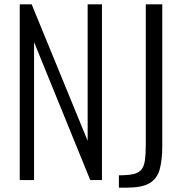

<svg xmlns="http://www.w3.org/2000/svg" viewBox="-20 -830 838 885"><path d="M71 0V-810H126L384 -181V-810H450V0H396L137 -636V0ZM528 35V-22Q570 -22 594.5 -27.5Q619 -33 631.5 -48Q644 -63 648 -91Q652 -119 652 -163V-810H728V-159Q728 -92 716 -49Q704 -6 669 14.5Q634 35 565 35Z"/></svg>

Font: Oswald Light
Style: Regular
Weight: 300
Designer: Vernon Adams
Foundry: Vernon Adams
Version: Version 4.103;gftools[0.9.33.dev8+g029e19f]